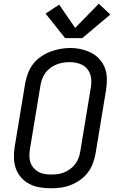

<svg xmlns="http://www.w3.org/2000/svg" viewBox="-20 -1004 640 1032"><path d="M253 8Q223 8 193.5 3Q164 -2 138.5 -15Q113 -28 94 -49.5Q75 -71 65.5 -97.5Q56 -124 55 -154.5Q54 -185 59 -215L116 -560Q121 -586 131 -612Q141 -638 158.5 -660.5Q176 -683 200 -699.5Q224 -716 250 -726Q276 -736 303 -741Q330 -746 357 -746Q387 -746 416 -739.5Q445 -733 470.5 -720Q496 -707 515 -686Q534 -665 544 -638Q554 -611 554.5 -580.5Q555 -550 550 -520L493 -175Q488 -149 478 -123Q468 -97 450.5 -74.5Q433 -52 409 -35.5Q385 -19 359 -9Q333 1 306 4.5Q279 8 253 8ZM254 -66Q272 -66 289.5 -68Q307 -70 324 -77Q341 -84 356.5 -95Q372 -106 383.5 -121Q395 -136 401.5 -153Q408 -170 411 -187L468 -532Q471 -551 471 -569Q471 -587 465.5 -603.5Q460 -620 449 -633.5Q438 -647 422.5 -655Q407 -663 389.5 -666.5Q372 -670 353 -670Q335 -670 318 -667Q301 -664 284 -657.5Q267 -651 251.5 -639.5Q236 -628 225 -613.5Q214 -599 207.5 -582Q201 -565 198 -548L141 -203Q138 -185 138 -166.5Q138 -148 143.5 -131.5Q149 -115 160 -102Q171 -89 186 -80.5Q201 -72 218.5 -69Q236 -66 254 -66ZM330 -799 225 -931 298 -979 384 -854 511 -984 573 -926 422 -799Z"/></svg>

Font: Iosevka Curly Extended Oblique
Style: Regular
Weight: 400
Width: 7
Italic angle: -9°
Monospace: yes
Designer: Belleve Invis
Foundry: Belleve Invis
Version: Version 11.1.0; ttfautohint (v1.8.3)